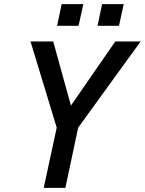

<svg xmlns="http://www.w3.org/2000/svg" viewBox="-20 -911 702 931"><path d="M192 0 255 -292 128 -710H238L324 -399L539 -710H662L359 -292L297 0ZM257 -786 279 -891H384L361 -786ZM453 -786 475 -891H580L557 -786Z"/></svg>

Font: Geist Mono Medium
Style: Italic
Weight: 500
Italic angle: -12°
Monospace: yes
Designer: Basement.studio, Andrés Briganti, Mateo Zaragoza
Foundry: Basement.studio, Vercel, Andrés Briganti, Guido Ferreyra, Mateo Zaragoza
Version: Version 1.500; ttfautohint (v1.8.4.7-5d5b)